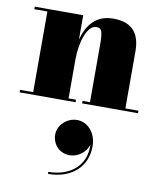

<svg xmlns="http://www.w3.org/2000/svg" viewBox="-94 -544 845 1015"><g transform="rotate(10 329.0 -36.0)"><path d="M11.5 -13.5V0H311.5V-13.5H271.5V-222.5C271.5 -317.5 303 -410.5 350.5 -410.5C378.5 -410.5 386.5 -400 386.5 -316V-13.5H346.5V0H646.5V-13.5H576.5V-319.5C576.5 -406.5 541.5 -470 432 -470C335 -470 290.5 -403.5 271.5 -329V-460H11.5V-446.5H81.5V-13.5ZM235 186.5C235 236.5 271 281.5 329.5 281.5C373.5 281.5 417.5 248 427.5 206C434 325 343 387.5 233.5 387.5V398.5C357.5 398.5 440.5 325.5 440.5 214.5C440.5 140 392 91 336.5 91C282 91 235 136 235 186.5Z"/></g></svg>

Font: Bodoni* 16pt Fatface
Style: Regular
Weight: 900
Version: Version 2.3